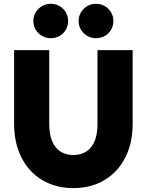

<svg xmlns="http://www.w3.org/2000/svg" viewBox="-20 -969 767 1003"><path d="M53.7 -321.3V-707H237.3V-321.3Q237.3 -243.2 269.8 -201.4Q302.2 -159.7 363.3 -159.2Q424.3 -159.7 456.8 -201.4Q489.3 -243.2 489.3 -321.3V-707H672.9V-321.3Q672.9 -221.7 634.3 -145.8Q595.7 -69.8 525.4 -28.1Q455.1 13.7 363.3 13.7Q271.5 13.7 201.2 -28.1Q130.9 -69.8 92.3 -145.8Q53.7 -221.7 53.7 -321.3ZM154.3 -859.4Q154.3 -884.3 166.7 -904.8Q179.2 -925.3 200 -937.3Q220.7 -949.2 245.1 -949.2Q270 -949.2 290.8 -937.3Q311.5 -925.3 323.7 -904.8Q335.9 -884.3 335.9 -859.4Q335.9 -834 323.7 -813.2Q311.5 -792.5 290.8 -781Q270 -769.5 245.1 -769.5Q220.7 -769.5 200 -781.2Q179.2 -793 166.7 -813.5Q154.3 -834 154.3 -859.4ZM390.6 -859.4Q390.6 -884.3 403.1 -904.8Q415.5 -925.3 436.3 -937.3Q457 -949.2 481.4 -949.2Q506.3 -949.2 527.1 -937.3Q547.9 -925.3 560.1 -904.8Q572.3 -884.3 572.3 -859.4Q572.3 -834 560.1 -813.2Q547.9 -792.5 527.1 -781Q506.3 -769.5 481.4 -769.5Q457 -769.5 436.3 -781.2Q415.5 -793 403.1 -813.5Q390.6 -834 390.6 -859.4Z"/></svg>

Font: Wanted Sans Black
Style: Regular
Weight: 900
Designer: Original Design by Kil Hyung-jin and Kang Hanbin, Wanted Lab, Inc; Hangeul from Source Han Sans by Jang Soo-young and Ka
Foundry: Wanted Lab, Inc.
Version: Version 1.003